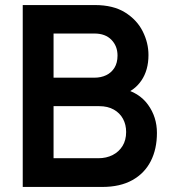

<svg xmlns="http://www.w3.org/2000/svg" viewBox="-20 -740 671 760"><path d="M384.5 0H70V-720H355.5Q428.3 -720 475.2 -690.7Q522.2 -661.3 544.9 -615.9Q567.7 -570.5 567.7 -522.2Q567.7 -462.2 539.5 -421Q511.2 -379.7 462.7 -365.2L462.3 -390Q530.5 -374.5 565.8 -325.6Q601.2 -276.8 601.2 -214Q601.2 -150 576.7 -102Q552.2 -53.9 503.9 -27Q455.5 0 384.5 0ZM192 -319.8V-113.7H369.5Q401.1 -113.7 426 -126.4Q450.8 -139.1 465.1 -162.3Q479.3 -185.5 479.3 -217.5Q479.3 -246.6 466.9 -269.6Q454.4 -292.7 430.5 -306.2Q406.6 -319.8 372.8 -319.8ZM192 -607.3V-432.5H353.8Q379.8 -432.5 400.4 -442.4Q421 -452.3 433.1 -471.8Q445.2 -491.2 445.2 -520.2Q445.2 -557.7 421 -582.5Q396.8 -607.3 353.8 -607.3Z"/></svg>

Font: Manrope Variable Light
Style: Regular
Weight: 200
Designer: Mikhail Sharanda
Foundry: Mikhail Sharanda
Version: Version 4.505